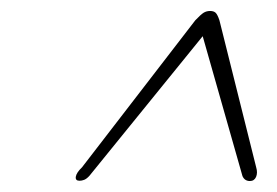

<svg xmlns="http://www.w3.org/2000/svg" viewBox="-20 -730 505 350"><path d="M447 -425Q450 -415 446.8 -407.5Q443.5 -400 435.5 -400Q426 -400 422 -409L349.5 -664L143 -409.5Q138 -404 133.5 -402.2Q129 -400.5 125 -400.5Q117 -400.5 118.2 -408Q119.5 -415.5 129.5 -425L336 -693Q346 -703.5 351.2 -706.8Q356.5 -710 363 -710Q369.5 -710 373 -706.8Q376.5 -703.5 380 -693Z"/></svg>

Font: Fraunces 9pt S000 Thin
Style: Italic
Weight: 100
Italic angle: -16°
Version: Version 1.000; ttfautohint (v1.8.3)